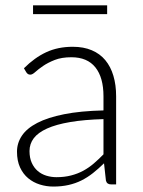

<svg xmlns="http://www.w3.org/2000/svg" viewBox="-20 -678 524 706"><path d="M42.5 0ZM388 0Q373 0 369.5 -14L362.5 -77.5Q342 -57.5 321.8 -41.5Q301.5 -25.5 279.5 -14.5Q257.5 -3.5 232 2.2Q206.5 8 176 8Q150.5 8 126.5 0.5Q102.5 -7 83.8 -22.5Q65 -38 53.8 -62.2Q42.5 -86.5 42.5 -120.5Q42.5 -152 60.5 -179Q78.5 -206 117 -226Q155.5 -246 215.8 -258Q276 -270 360.5 -272V-324Q360.5 -393 330.8 -430.2Q301 -467.5 242.5 -467.5Q206.5 -467.5 181.2 -457.5Q156 -447.5 138.5 -435.5Q121 -423.5 110 -413.5Q99 -403.5 91.5 -403.5Q86 -403.5 82.5 -406Q79 -408.5 76.5 -412.5L68 -427Q107 -466 150 -486Q193 -506 247.5 -506Q287.5 -506 317.5 -493.2Q347.5 -480.5 367.2 -456.8Q387 -433 397 -399.2Q407 -365.5 407 -324V0ZM188 -26.5Q217 -26.5 241.2 -32.8Q265.5 -39 286.2 -50.2Q307 -61.5 325 -77Q343 -92.5 360.5 -110.5V-240Q289.5 -238 238 -229.2Q186.5 -220.5 153.2 -205.5Q120 -190.5 104.2 -169.8Q88.5 -149 88.5 -122.5Q88.5 -97.5 96.8 -79.2Q105 -61 118.8 -49.2Q132.5 -37.5 150.5 -32Q168.5 -26.5 188 -26.5ZM101.5 -658.5H374V-626H101.5Z"/></svg>

Font: Lato Light
Style: Regular
Weight: 300
Designer: Lukasz Dziedzic
Foundry: tyPoland Lukasz Dziedzic
Version: Version 2.007; 2014-02-27